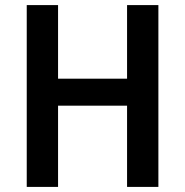

<svg xmlns="http://www.w3.org/2000/svg" viewBox="-20 -734 727 754"><path d="M602 0V-714H479V-425H208V-714H85V0H208V-319H479V0Z"/></svg>

Font: Noto Sans Gurmukhi SemiCondensed SemiBold
Style: Regular
Weight: 600
Width: 4
Designer: Jelle Bosma - Monotype Design Team
Foundry: Monotype Imaging Inc.
Version: Version 2.004